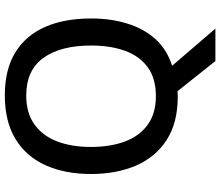

<svg xmlns="http://www.w3.org/2000/svg" viewBox="-80 -686 935 816"><g transform="rotate(-90 388.0 -277.5)"><path d="M718 -358Q718 -274 696 -203.5Q674 -133 630 -84.5Q586 -36 517 -14L675 170H537L409 9Q404 9 398.5 9.5Q393 10 387 10Q275 10 202 -37Q129 -84 93 -167Q57 -250 57 -359Q57 -469 94 -551.5Q131 -634 205.5 -679.5Q280 -725 391 -725Q501 -725 573.5 -680.5Q646 -636 682 -554Q718 -472 718 -358ZM172 -359Q172 -277 195 -215Q218 -153 266 -118Q314 -83 388 -83Q463 -83 510.5 -117.5Q558 -152 580.5 -214Q603 -276 603 -358Q603 -488 550.5 -561Q498 -634 391 -634Q316 -634 267.5 -599Q219 -564 195.5 -502.5Q172 -441 172 -359Z"/></g></svg>

Font: Noto Sans Hebrew Thin Medium
Style: Regular
Weight: 500
Version: Version 3.001